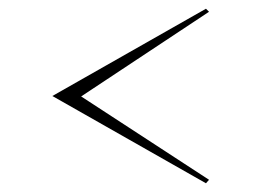

<svg xmlns="http://www.w3.org/2000/svg" viewBox="-20 -520 609 440"><path d="M100 -300 452 -500 459 -493 166 -299 459 -108 452 -100Z"/></svg>

Font: Italiana
Style: Regular
Weight: 400
Designer: Santiago Orozco
Foundry: Santiago Orozco
Version: Version 001.001